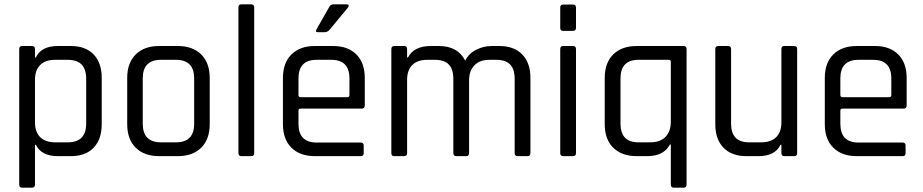

<svg xmlns="http://www.w3.org/2000/svg" viewBox="-20 -723 4272 889"><path d="M128 146H83Q69 146 69 132V-496Q69 -510 83 -510H128Q142 -510 142 -496V-457H146Q171 -510 248 -510H308Q376 -510 413.5 -471Q451 -432 451 -362V-148Q451 -78 413.5 -39Q376 0 308 0H248Q171 0 146 -53H142V132Q142 146 128 146ZM235 -64H294Q379 -64 379 -151V-359Q379 -446 294 -446H235Q190 -446 166 -422Q142 -398 142 -354V-156Q142 -112 166 -88Q190 -64 235 -64Z M803 0H717Q648 0 608.5 -39Q569 -78 569 -148V-362Q569 -432 608.5 -471Q648 -510 717 -510H803Q872 -510 911.5 -471Q951 -432 951 -362V-148Q951 -78 911.5 -39Q872 0 803 0ZM725 -64H795Q879 -64 879 -150V-360Q879 -446 795 -446H725Q641 -446 641 -360V-150Q641 -64 725 -64Z M1143 0H1098Q1084 0 1084 -14V-689Q1084 -703 1098 -703H1143Q1157 -703 1157 -689V-14Q1157 0 1143 0Z M1525 -703H1585Q1592 -703 1594 -699Q1596 -695 1592 -689L1505 -584Q1495 -574 1485 -574H1452Q1438 -574 1446 -588L1504 -690Q1510 -703 1525 -703ZM1650 0H1438Q1369 0 1329.5 -39Q1290 -78 1290 -148V-362Q1290 -432 1329.5 -471Q1369 -510 1438 -510H1522Q1591 -510 1630 -471Q1669 -432 1669 -362V-235Q1669 -220 1655 -220H1372Q1362 -220 1362 -211V-150Q1362 -63 1446 -63H1650Q1664 -63 1664 -49V-13Q1664 0 1650 0ZM1372 -273H1588Q1598 -273 1598 -283V-360Q1598 -446 1514 -446H1446Q1362 -446 1362 -360V-283Q1362 -273 1372 -273Z M1851 0H1806Q1792 0 1792 -14V-496Q1792 -510 1806 -510H1851Q1865 -510 1865 -496V-457H1869Q1897 -510 1975 -510H2012Q2100 -510 2134 -442Q2150 -475 2184.5 -492.5Q2219 -510 2257 -510H2292Q2360 -510 2398 -471Q2436 -432 2436 -362V-14Q2436 0 2422 0H2377Q2363 0 2363 -14V-359Q2363 -446 2279 -446H2246Q2201 -446 2176.5 -420.5Q2152 -395 2152 -351V-14Q2152 0 2138 0H2093Q2079 0 2079 -14V-359Q2079 -446 1995 -446H1958Q1913 -446 1889 -422Q1865 -398 1865 -354V-14Q1865 0 1851 0Z M2574 -594V-688Q2574 -702 2587 -702H2633Q2647 -702 2647 -688V-594Q2647 -580 2633 -580H2587Q2574 -580 2574 -594ZM2574 -14V-496Q2574 -510 2587 -510H2633Q2647 -510 2647 -496V-14Q2647 0 2633 0H2588Q2574 0 2574 -14Z M3086 -159V-437Q3086 -446 3076 -446H2936Q2853 -446 2853 -359V-151Q2853 -64 2936 -64H2991Q3037 -64 3061.5 -89.5Q3086 -115 3086 -159ZM2977 0H2928Q2859 0 2819.5 -39Q2780 -78 2780 -148V-362Q2780 -432 2819.5 -471Q2859 -510 2928 -510H3145Q3159 -510 3159 -496V132Q3159 146 3145 146H3100Q3086 146 3086 132V-54H3082Q3053 0 2977 0Z M3492 0H3436Q3368 0 3330 -39Q3292 -78 3292 -148V-496Q3292 -510 3306 -510H3351Q3365 -510 3365 -496V-151Q3365 -64 3448 -64H3505Q3550 -64 3574 -88Q3598 -112 3598 -156V-496Q3598 -510 3612 -510H3657Q3671 -510 3671 -496V-14Q3671 0 3657 0H3612Q3598 0 3598 -14V-53H3594Q3569 0 3492 0Z M4159 0H3947Q3878 0 3838.5 -39Q3799 -78 3799 -148V-362Q3799 -432 3838.5 -471Q3878 -510 3947 -510H4031Q4100 -510 4139 -471Q4178 -432 4178 -362V-235Q4178 -220 4164 -220H3881Q3871 -220 3871 -211V-150Q3871 -63 3955 -63H4159Q4173 -63 4173 -49V-13Q4173 0 4159 0ZM3881 -273H4097Q4107 -273 4107 -283V-360Q4107 -446 4023 -446H3955Q3871 -446 3871 -360V-283Q3871 -273 3881 -273Z"/></svg>

Font: Rajdhani Medium
Style: Regular
Weight: 500
Designer: Satya Rajpurohit, Jyotish Sonowal
Foundry: Indian Type Foundry
Version: Version 1.201 February 1, 2022